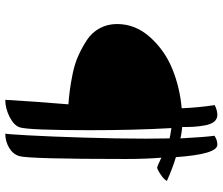

<svg xmlns="http://www.w3.org/2000/svg" viewBox="-78 -678 843 727"><g transform="rotate(90 343.5 -314.5)"><path d="M528 -716Q564 -716 575 -559Q613 -548 665 -525Q661 -515 641 -501.5Q621 -488 614 -488Q611 -488 577 -504Q582 -445 582 -371Q582 -1 571 34Q564 58 539.5 72.5Q515 87 486 87Q488 81 492.5 0Q497 -81 501 -209.5Q505 -338 505 -444Q505 -460 504.5 -490.5Q504 -521 504 -535Q500 -536 493 -537.5Q486 -539 477.5 -540Q469 -541 465 -542Q473 -402 473 -234Q473 0 462 33Q454 55 422 71Q390 87 358 87Q364 -19 375 -152Q348 -154 321 -157.5Q294 -161 257.5 -168.5Q221 -176 190 -190Q159 -204 131 -222.5Q103 -241 87 -270.5Q71 -300 71 -336Q71 -406 121 -461.5Q171 -517 241 -545.5Q311 -574 390 -581Q387 -647 378 -706Q398 -716 415 -716Q431 -716 441 -703.5Q451 -691 455 -667.5Q459 -644 460 -626.5Q461 -609 461 -583Q463 -583 480.5 -580.5Q498 -578 504 -576Q499 -671 494 -705Q510 -716 528 -716Z"/></g></svg>

Font: Dancing Script
Style: Bold
Weight: 700
Designer: Pablo Impallari
Foundry: Pablo Impallari. www.impallari.com Igino Marini. www.ikern.com
Version: Version 1.002